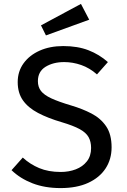

<svg xmlns="http://www.w3.org/2000/svg" viewBox="-20 -957 655 990"><path d="M555.4 -197.4Q555.4 -135.9 524.4 -88.5Q493.3 -41 434.6 -14.1Q375.9 12.8 292.3 12.8Q211.3 12.8 147.7 -11.8Q84.1 -36.4 39.5 -79.5L97.4 -144.6Q134.4 -110.3 182.1 -90.3Q229.7 -70.3 293.3 -70.3Q334.9 -70.3 370.5 -83.8Q406.2 -97.4 427.9 -124.9Q449.7 -152.3 449.7 -193.8Q449.7 -226.7 436.7 -250Q423.6 -273.3 390.8 -291.3Q357.9 -309.2 299 -326.7Q227.2 -347.7 176.2 -374.6Q125.1 -401.5 98.2 -439.7Q71.3 -477.9 71.3 -533.8Q71.3 -588.7 101.5 -630.5Q131.8 -672.3 184.6 -695.9Q237.4 -719.5 306.2 -719.5Q380.5 -719.5 436.2 -697.9Q491.8 -676.4 536.4 -636.9L480 -573.3Q442.1 -606.7 398.7 -621.8Q355.4 -636.9 310.8 -636.9Q254.4 -636.9 214.9 -612.6Q175.4 -588.2 175.4 -538.5Q175.4 -508.7 191.3 -487.9Q207.2 -467.2 244.9 -449.7Q282.6 -432.3 348.2 -412.8Q405.1 -395.9 452.1 -371.5Q499 -347.2 527.2 -305.9Q555.4 -264.6 555.4 -197.4ZM397.4 -936.9 440 -855.4 216.9 -774.4 191.3 -826.2Z"/></svg>

Font: Fira Code Retina
Style: Regular
Weight: 450
Monospace: yes
Designer: Carrois Corporate, Edenspiekermann AG, Nikita Prokopov
Foundry: Carrois Corporate, Edenspiekermann AG, Nikita Prokopov
Version: Version 6.002